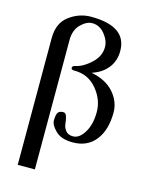

<svg xmlns="http://www.w3.org/2000/svg" viewBox="-122 -706 750 974"><g transform="rotate(15 253.0 -219.0)"><path d="M68 192V-474Q68 -553 120 -591.5Q172 -630 234 -630Q421 -630 421 -500Q421 -448 391.5 -410.5Q362 -373 309 -356Q387 -341 428 -294Q469 -247 469 -190Q469 -98 426.5 -44Q384 10 307 10Q247 10 217 -19.5Q187 -49 187 -72Q187 -102 194.5 -114Q202 -126 223 -126Q235 -126 240.5 -109.5Q246 -93 247.5 -73Q249 -53 262 -36.5Q275 -20 301 -20Q334 -20 360 -62.5Q386 -105 386 -170Q386 -235 340.5 -289.5Q295 -344 223 -344H221Q205 -344 205 -354Q205 -365 221 -368Q260 -376 300.5 -413.5Q341 -451 341 -499Q341 -533 314 -566.5Q287 -600 248 -600Q218 -600 188 -570Q158 -540 158 -488V192Z"/></g></svg>

Font: Judson
Style: Regular
Weight: 400
Version: Version 20110429